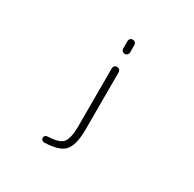

<svg xmlns="http://www.w3.org/2000/svg" viewBox="-203 -985 1406 1395"><g transform="rotate(30 500.0 -288.0)"><path d="M494.1 -683.6V-744.1Q494.1 -756.8 502.4 -765.1Q510.7 -773.4 522.9 -773.4Q535.2 -773.4 543.5 -765.1Q551.8 -756.8 551.8 -744.1V-683.6Q551.8 -670.9 543.5 -662.6Q535.2 -654.3 522.9 -654.3Q510.7 -654.3 502.4 -662.6Q494.1 -670.9 494.1 -683.6ZM338.9 196.3Q337.9 196.3 337.9 196.3Q327.1 196.3 320.3 189.5Q311.5 181.6 311.5 169.9Q311.5 161.1 318.4 154.3Q325.2 146.5 335 146.5Q429.7 142.6 460 112.3Q494.1 78.1 494.1 -33.2V-515.6Q494.1 -528.3 502.4 -536.6Q510.7 -544.9 522.9 -544.9Q535.2 -544.9 543.5 -536.6Q551.8 -528.3 551.8 -515.6V-35.2Q551.8 99.6 502.9 148.4Q459 192.4 338.9 196.3Z"/></g></svg>

Font: Gen Jyuu Gothic L Monospace Light
Style: Regular
Weight: 300
Designer: [Source Han Sans]
Ryoko NISHIZUKA  (kana & ideographs); Paul D. Hunt (Latin, Greek & Cyrillic); Wenlong ZHANG  (bopomofo
Version: Version 1.002.20150607